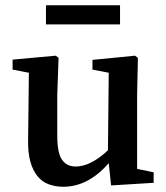

<svg xmlns="http://www.w3.org/2000/svg" viewBox="-20 -696 633 731"><path d="M565 -40V0L403 10L394 -75Q316 15 221 15Q190 15 165 5.5Q140 -4 122.5 -25.5Q105 -47 95.5 -81Q86 -115 87 -165L90 -419L28 -431V-469L192 -484L203 -476L198 -334V-180Q198 -114 216 -88Q234 -62 268 -62Q298 -62 330 -79Q362 -96 391 -124L394 -419L332 -431V-468L494 -484L505 -476L502 -334V-53ZM155 -676H437V-603H155Z"/></svg>

Font: Source Serif Pro Semibold
Style: Regular
Weight: 600
Designer: Frank Grießhammer
Foundry: Adobe Systems Incorporated
Version: Version 1.014;PS Version 1.0;hotconv 1.0.73;makeotf.lib2.5.5